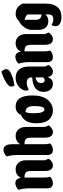

<svg xmlns="http://www.w3.org/2000/svg" viewBox="898 -1670 894 2731"><g transform="rotate(-90 1345.5 -305.0)"><path d="M185 -118Q185 -69 197 -45Q191 -29 163.5 -14.5Q136 0 102.5 0Q69 0 50.5 -20.5Q32 -41 32 -76V-330Q32 -413 16 -468L10 -487Q14 -492 21.5 -500Q29 -508 54 -521Q79 -534 106 -534Q169 -534 182 -454Q193 -485 223.5 -507.5Q254 -530 306.5 -530Q359 -530 395 -490.5Q431 -451 431 -382V-112L453 -61Q449 -54 442 -44Q435 -34 411 -17Q387 0 360 0Q278 0 278 -118V-311Q278 -366 258 -385Q238 -404 185 -404Z M659 -118Q659 -69 671 -45Q665 -29 637.5 -14.5Q610 0 576.5 0Q543 0 524.5 -20.5Q506 -41 506 -76V-498Q506 -581 490 -636L484 -655Q488 -660 495.5 -668Q503 -676 528 -689.5Q553 -703 580 -703Q659 -703 659 -578V-461Q672 -490 702 -510Q732 -530 782.5 -530Q833 -530 869 -490.5Q905 -451 905 -382V-112L927 -61Q923 -54 916 -44Q909 -34 885 -17Q861 0 834 0Q752 0 752 -118V-311Q752 -366 732 -385Q712 -404 659 -404Z M1136 0Q1071 0 1019 -46Q991 -70 974 -118.5Q957 -167 957 -234Q957 -335 995 -388.5Q1033 -442 1077 -453Q1093 -502 1144 -522Q1167 -530 1195 -530Q1353 -530 1353 -290Q1353 -149 1291 -74.5Q1229 0 1136 0ZM1154 -120Q1202 -120 1202 -263Q1202 -333 1179.5 -361.5Q1157 -390 1117 -390Q1100 -358 1100 -272Q1100 -120 1154 -120Z M1495 -546Q1479 -566 1479 -595.5Q1479 -625 1531.5 -660Q1584 -695 1637 -714L1690 -732Q1694 -729 1700 -724Q1706 -719 1716.5 -700.5Q1727 -682 1727 -661Q1727 -626 1669 -597.5Q1611 -569 1553 -558ZM1610 -301Q1610 -372 1531 -372Q1486 -372 1437 -343Q1421 -359 1421 -382.5Q1421 -406 1434.5 -431Q1448 -456 1470.5 -478.5Q1493 -501 1528 -515.5Q1563 -530 1602 -530Q1680 -530 1722 -481Q1764 -432 1764 -341V-112L1786 -61Q1782 -54 1775 -44Q1768 -34 1744 -17Q1720 0 1694 0Q1629 0 1615 -72Q1582 0 1523.5 0Q1465 0 1434.5 -36.5Q1404 -73 1404 -132Q1404 -285 1610 -294ZM1556 -119Q1562 -116 1569 -116Q1589 -116 1610 -139V-249Q1529 -230 1529 -169Q1529 -130 1556 -119Z M1980 -118Q1980 -69 1992 -45Q1986 -29 1958.5 -14.5Q1931 0 1897.5 0Q1864 0 1845.5 -20.5Q1827 -41 1827 -76V-330Q1827 -413 1811 -468L1805 -487Q1809 -492 1816.5 -500Q1824 -508 1849 -521Q1874 -534 1901 -534Q1964 -534 1977 -454Q1988 -485 2018.5 -507.5Q2049 -530 2101.5 -530Q2154 -530 2190 -490.5Q2226 -451 2226 -382V-112L2248 -61Q2244 -54 2237 -44Q2230 -34 2206 -17Q2182 0 2155 0Q2073 0 2073 -118V-311Q2073 -366 2053 -385Q2033 -404 1980 -404Z M2505 -109Q2472 -65 2412.5 -65Q2353 -65 2319.5 -102Q2286 -139 2286 -199V-304Q2286 -361 2328.5 -414.5Q2371 -468 2412 -483Q2455 -530 2509 -530Q2574 -530 2612 -496Q2645 -465 2655 -441L2659 -431V-99Q2659 7 2610.5 64.5Q2562 122 2467 122Q2417 122 2384.5 105.5Q2352 89 2345 69.5Q2338 50 2338 38.5Q2338 27 2340.5 11.5Q2343 -4 2359 -20Q2393 6 2435 6Q2505 6 2505 -60ZM2429 -241Q2429 -165 2505 -161V-359Q2491 -388 2429 -402Z"/></g></svg>

Font: Chela One Cyrilic
Style: Regular
Weight: 400
Designer: Miguel Hernandez
Foundry: LatinoType
Version: Version 1.001